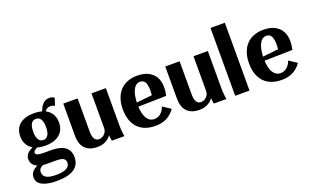

<svg xmlns="http://www.w3.org/2000/svg" viewBox="-91 -1188 3042 1861"><g transform="rotate(-20 1430.5 -257.5)"><path d="M239.2 185Q189.6 185 151.5 178Q113.5 171 87.7 157Q61.9 143 48.8 123Q35.7 103 35.7 76Q35.7 39.4 60.6 13.3Q85.6 -12.9 138.1 -31.9L186.5 -15.5Q149.1 -3.2 134.1 12.1Q119.1 27.5 119.1 52.1Q119.1 90.8 151.8 109Q184.5 127.3 253.1 127.3Q322.6 127.3 358.3 108.2Q394 89.1 394 51.3Q394 22.5 372.5 9Q350.9 -4.4 302.7 -4.4H201.5Q130.4 -4.4 89.3 -31.6Q48.2 -58.9 48.2 -107.3Q48.2 -142.5 73.8 -167.8Q99.4 -193.2 152.9 -213L197.4 -196.1Q162.6 -185.6 145.2 -172.5Q127.7 -159.4 127.7 -145.4Q127.7 -130.2 147.7 -122.6Q167.7 -115 210.8 -115H283.8Q348.7 -115 391.8 -99.3Q434.9 -83.5 456.2 -52.6Q477.5 -21.8 477.5 24.8Q477.5 103.8 417.7 144.4Q357.9 185 239.2 185ZM251.3 -175.1Q188 -175.1 143.3 -195Q98.5 -214.8 74.8 -252.1Q51.1 -289.3 51.1 -341.9Q51.1 -394.8 74.7 -432.2Q98.2 -469.7 142.9 -489.2Q187.5 -508.7 250.7 -508.7Q314 -508.7 358.7 -489.2Q403.5 -469.7 427.2 -432.2Q450.9 -394.8 450.9 -341.9Q450.9 -289.3 427.2 -252.1Q403.5 -214.8 358.9 -195Q314.2 -175.1 251.3 -175.1ZM251 -232.8Q267.2 -232.8 279.4 -239.9Q291.6 -246.9 300.2 -260.8Q308.7 -274.6 313 -295Q317.3 -315.5 317.3 -342.6Q317.3 -396.6 300.4 -423.8Q283.4 -451 251 -451Q234.8 -451 222.2 -444.3Q209.6 -437.6 201.5 -423.8Q193.3 -409.9 189 -389.8Q184.7 -369.7 184.7 -342.6Q184.7 -288.7 202 -260.8Q219.3 -232.8 251 -232.8ZM356.3 -461.2 328.8 -480.2Q343.6 -536.7 372.4 -567Q401.2 -597.4 440.9 -597.4Q457.1 -597.4 469.8 -593.3Q482.4 -589.2 493.6 -580L468.2 -504.3Q458.2 -512.2 449 -515.2Q439.9 -518.1 425.7 -518.1Q399.8 -518.1 382.9 -504.7Q366 -491.3 356.3 -461.2Z M720.6 10Q640.6 10 596.2 -34.2Q551.7 -78.4 551.7 -168.9V-498.7H699.7V-156.8Q699.7 -106.3 715.1 -81.2Q730.4 -56 761 -56Q782.1 -56 800.6 -67Q819.2 -78 831.1 -98Q842.9 -117.9 842.9 -144.6V-498.7H990.9V-115.6Q990.9 -95 991.9 -75.6Q992.9 -56.2 995.3 -37.7Q997.7 -19.1 1000.9 0H871.6Q868.3 -17.7 865.9 -35.5Q863.6 -53.3 862.6 -73.5Q861.6 -93.6 861.6 -115.6L883.4 -89.8Q858.5 -40.6 817.8 -15.3Q777.2 10 720.6 10Z M1319 10Q1241.9 10 1187.2 -20.3Q1132.5 -50.6 1103.6 -108.4Q1074.7 -166.2 1074.7 -248Q1074.7 -308.7 1090.9 -357Q1107.1 -405.4 1138.2 -439Q1169.3 -472.7 1214.2 -490.7Q1259.1 -508.7 1316.4 -508.7Q1382.5 -508.7 1429.4 -485.3Q1476.2 -462 1500.7 -418.7Q1525.3 -375.4 1525.3 -313.6Q1525.3 -296.3 1522.9 -275.5Q1520.5 -254.6 1514.8 -228.2L1180.3 -221.2V-259.7L1425.1 -286.1L1378.6 -247.3Q1384.6 -269.5 1386.9 -287.1Q1389.1 -304.8 1389.1 -329.9Q1389.1 -368.3 1382 -393.6Q1374.9 -418.8 1360.2 -431.1Q1345.5 -443.5 1322.8 -443.5Q1299.5 -443.5 1281.3 -429.9Q1263.2 -416.2 1250.8 -390.5Q1238.4 -364.7 1231.8 -328.7Q1225.1 -292.8 1225.1 -248.4V-240.9Q1225.1 -196.1 1232.6 -161.4Q1240.1 -126.8 1253.7 -103.5Q1267.4 -80.2 1287.3 -68Q1307.3 -55.7 1332.2 -55.7Q1368.9 -55.7 1397.3 -79.6Q1425.8 -103.5 1440.5 -145.9L1522.5 -91.6Q1485.2 -39.7 1436.1 -14.9Q1387 10 1319 10Z M1772.6 10Q1692.6 10 1648.2 -34.2Q1603.7 -78.4 1603.7 -168.9V-498.7H1751.7V-156.8Q1751.7 -106.3 1767.1 -81.2Q1782.4 -56 1813 -56Q1834.1 -56 1852.6 -67Q1871.2 -78 1883.1 -98Q1894.9 -117.9 1894.9 -144.6V-498.7H2042.9V-115.6Q2042.9 -95 2043.9 -75.6Q2044.9 -56.2 2047.3 -37.7Q2049.7 -19.1 2052.9 0H1923.6Q1920.3 -17.7 1917.9 -35.5Q1915.6 -53.3 1914.6 -73.5Q1913.6 -93.6 1913.6 -115.6L1935.4 -89.8Q1910.5 -40.6 1869.8 -15.3Q1829.2 10 1772.6 10Z M2143.5 0V-700H2291.5V0Z M2621 10Q2543.9 10 2489.2 -20.3Q2434.5 -50.6 2405.6 -108.4Q2376.7 -166.2 2376.7 -248Q2376.7 -308.7 2392.9 -357Q2409.1 -405.4 2440.2 -439Q2471.3 -472.7 2516.2 -490.7Q2561.1 -508.7 2618.4 -508.7Q2684.5 -508.7 2731.4 -485.3Q2778.2 -462 2802.7 -418.7Q2827.3 -375.4 2827.3 -313.6Q2827.3 -296.3 2824.9 -275.5Q2822.5 -254.6 2816.8 -228.2L2482.3 -221.2V-259.7L2727.1 -286.1L2680.6 -247.3Q2686.6 -269.5 2688.9 -287.1Q2691.1 -304.8 2691.1 -329.9Q2691.1 -368.3 2684 -393.6Q2676.9 -418.8 2662.2 -431.1Q2647.5 -443.5 2624.8 -443.5Q2601.5 -443.5 2583.3 -429.9Q2565.2 -416.2 2552.8 -390.5Q2540.4 -364.7 2533.8 -328.7Q2527.1 -292.8 2527.1 -248.4V-240.9Q2527.1 -196.1 2534.6 -161.4Q2542.1 -126.8 2555.7 -103.5Q2569.4 -80.2 2589.3 -68Q2609.3 -55.7 2634.2 -55.7Q2670.9 -55.7 2699.3 -79.6Q2727.8 -103.5 2742.5 -145.9L2824.5 -91.6Q2787.2 -39.7 2738.1 -14.9Q2689 10 2621 10Z"/></g></svg>

Font: Sutasoma
Style: Regular
Weight: 400
Designer: Izhar Fathurrohim, Akbar Rohmanto, Arusyal Khofiqoini
Foundry: Kiwari Kolektiv
Version: Version 1.102